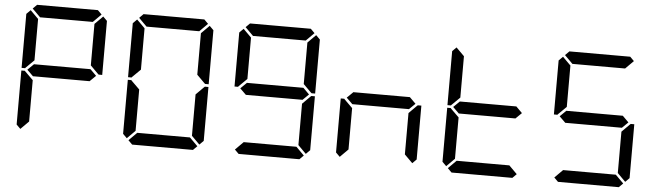

<svg xmlns="http://www.w3.org/2000/svg" viewBox="-56 -1233 5008 1466"><g transform="rotate(5 2448.0 -500.0)"><path d="M686 -955 717 -924V-510H690L685 -514L624 -575V-893ZM130 -45 99 -76V-490H126L130 -485L192 -424V-107ZM671 -499 624 -453V-454H192V-453L144 -500L192 -547V-546H624ZM130 -515 126 -510H99V-924L130 -955L192 -893V-576ZM144 -969 175 -1000H641L672 -969L610 -907H206Z M1502 -955 1533 -924V-510H1506L1501 -514L1440 -575V-893ZM946 -515 942 -510H915V-924L946 -955L1008 -893V-576ZM960 -969 991 -1000H1457L1488 -969L1426 -907H1022ZM946 -45 915 -76V-490H942L946 -485L1008 -424V-107ZM1501 -485 1506 -489H1533V-76L1502 -45L1440 -107V-424ZM1488 -31 1457 0H991L960 -31L1022 -93H1426Z M2304 -31 2273 0H1807L1776 -31L1838 -93H2242ZM2303 -499 2256 -453V-454H1824V-453L1776 -500L1824 -547V-546H2256ZM1762 -515 1758 -510H1731V-924L1762 -955L1824 -893V-576ZM1776 -969 1807 -1000H2273L2304 -969L2242 -907H1838ZM2318 -955 2349 -924V-510H2322L2317 -514L2256 -575V-893ZM2317 -485 2322 -489H2349V-76L2318 -45L2256 -107V-424Z M3133 -485 3138 -489H3165V-76L3134 -45L3072 -107V-424ZM2578 -45 2547 -76V-490H2574L2578 -485L2640 -424V-107ZM3119 -499 3072 -453V-454H2640V-453L2592 -500L2640 -547V-546H3072Z M3935 -499 3888 -453V-454H3456V-453L3408 -500L3456 -547V-546H3888ZM3936 -31 3905 0H3439L3408 -31L3470 -93H3874ZM3394 -45 3363 -76V-490H3390L3394 -485L3456 -424V-107ZM3394 -515 3390 -510H3363V-924L3394 -955L3456 -893V-576Z M4765 -485 4770 -489H4797V-76L4766 -45L4704 -107V-424ZM4752 -31 4721 0H4255L4224 -31L4286 -93H4690ZM4751 -499 4704 -453V-454H4272V-453L4224 -500L4272 -547V-546H4704ZM4210 -515 4206 -510H4179V-924L4210 -955L4272 -893V-576ZM4224 -969 4255 -1000H4721L4752 -969L4690 -907H4286Z"/></g></svg>

Font: seg115
Style: Regular
Weight: 400
Designer: Keshikan(Twitter:@keshinomi_88pro)
Version: seg115 Version 0.46